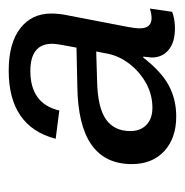

<svg xmlns="http://www.w3.org/2000/svg" viewBox="-12 -727 421 437"><g transform="rotate(-90 198.5 -508.5)"><path d="M353 -320.8Q320.8 -320.8 303.5 -335.2Q286.1 -349.6 286.1 -373.5L288.1 -393.1H286.1Q253.9 -351.6 222.2 -334.7Q190.4 -317.9 151.9 -317.9Q102.5 -317.9 73 -345.2Q43.5 -372.6 43.5 -418.9Q43.5 -480 87.9 -511Q132.3 -542 221.2 -543L308.6 -544.9Q317.4 -588.9 317.4 -600.1Q317.4 -649.9 255.4 -649.9Q218.3 -649.9 195.8 -633.5Q173.3 -617.2 165.5 -584L101.1 -592.3Q115.2 -646 154.1 -672.6Q192.9 -699.2 256.3 -699.2Q318.4 -699.2 352.3 -673.1Q386.2 -647 386.2 -602.1Q386.2 -592.8 385 -582.5Q383.8 -572.3 381.3 -561L355.5 -426.8Q354 -418.9 353.3 -412.6Q352.5 -406.2 352.5 -400.9Q352.5 -374 376 -374Q384.8 -374 397.5 -377.9L390.1 -327.1Q372.6 -320.8 353 -320.8ZM118.7 -422.4Q118.7 -399.4 132.8 -385.7Q147 -372.1 171.9 -372.1Q201.2 -372.1 227.1 -386.2Q252.9 -400.4 271.2 -423.8Q289.6 -447.3 294.9 -474.6L299.8 -500L231.9 -498Q171.9 -496.6 145.3 -477.8Q118.7 -459 118.7 -422.4Z"/></g></svg>

Font: Arimo
Style: Italic
Weight: 400
Italic angle: -12°
Designer: Steve Matteson
Foundry: Monotype Imaging Inc.
Version: Version 1.33